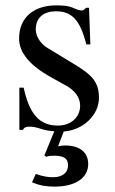

<svg xmlns="http://www.w3.org/2000/svg" viewBox="-20 -479 429 714"><path d="M145 99 152 104C160 101 168 100 180 100C218 100 233 110 233 136C233 163 212 180 178 180C157 180 140 177 113 168L99 199C128 211 152 215 183 215C260 215 308 183 308 131C308 87 276 62 222 62C212 62 206 63 196 65L217 10C289 5 348 -51 348 -115C348 -172 324 -199 260 -238L156 -301C128 -318 113 -347 113 -369C113 -416 145 -437 188 -437C248 -437 278 -404 301 -314H316L311 -450H300C292 -441 288 -440 284 -440C277 -440 267 -443 256 -448C235 -458 213 -459 189 -459C107 -459 51 -415 51 -336C51 -285 88 -237 171 -191L225 -161C258 -143 278 -117 278 -86C278 -45 246 -12 195 -12C126 -12 89 -56 68 -153H52V4H65C71 -6 77 -8 89 -8C100 -8 111 -7 135 1C149 6 166 8 182 9Z"/></svg>

Font: STIXGeneral
Style: Regular
Weight: 400
Designer: MicroPress Inc., with final additions and corrections provided by Coen Hoffman, Elsevier (retired)
Version: Version 1.1.0